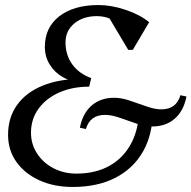

<svg xmlns="http://www.w3.org/2000/svg" viewBox="-20 -726 760 762"><path d="M269 16Q194 16 136 -10.5Q78 -37 45 -83.5Q12 -130 12 -191Q12 -259 47.5 -309Q83 -359 149 -386Q215 -413 304 -413V-401Q263 -401 230 -419.5Q197 -438 177.5 -469.5Q158 -501 158 -540Q158 -617 215.5 -661.5Q273 -706 371 -706Q422 -706 478.5 -687Q535 -668 572 -638L507 -528H489L405 -669H485V-595Q460 -629 430 -645.5Q400 -662 365 -662Q310 -662 275 -633Q240 -604 240 -558Q240 -508 266.5 -471Q293 -434 342 -416L334 -382Q266 -382 214 -358.5Q162 -335 132.5 -294Q103 -253 103 -199Q103 -154 127 -117Q151 -80 192 -58.5Q233 -37 283 -37Q360 -37 415.5 -68.5Q471 -100 501.5 -158.5Q532 -217 532 -297L586 -284Q586 -192 547.5 -124.5Q509 -57 438 -20.5Q367 16 269 16ZM321 -214 297 -219Q308 -276 343.5 -307Q379 -338 433 -338Q462 -338 495.5 -326.5Q529 -315 562 -303.5Q595 -292 620 -292Q680 -292 696 -348L720 -343Q709 -286 673.5 -255Q638 -224 584 -224Q555 -224 521.5 -235.5Q488 -247 455.5 -258.5Q423 -270 397 -270Q337 -270 321 -214Z"/></svg>

Font: Platypi Light
Style: Italic
Weight: 300
Italic angle: -13°
Designer: David Sargent
Foundry: Bolt Cutter Type
Version: Version 1.200